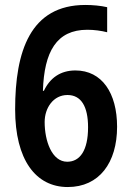

<svg xmlns="http://www.w3.org/2000/svg" viewBox="-20 -744 529 774"><path d="M41 -303C41 -100 124 10 253 10C380 10 452 -88 452 -233C452 -369 391 -460 284 -460C223 -460 181 -429 157 -378H153C158 -536 208 -624 332 -624C360 -624 388 -620 412 -614V-715C386 -721 354 -724 324 -724C102 -724 41 -537 41 -303ZM251 -92C189 -92 160 -176 160 -252C160 -309 195 -361 252 -361C307 -361 335 -315 335 -231C335 -137 302 -92 251 -92Z"/></svg>

Font: Noto Sans Thai Cond SemBd
Style: Regular
Weight: 600
Width: 3
Designer: Monotype Design Team
Foundry: Monotype Imaging Inc.
Version: Version 2.002